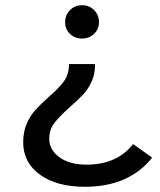

<svg xmlns="http://www.w3.org/2000/svg" viewBox="-20 -555 613 737"><path d="M230 -470Q230 -497 248.5 -516Q267 -535 295 -535Q323 -535 341.5 -516Q360 -497 360 -470Q360 -444 341.5 -425.5Q323 -407 295 -407Q267 -407 248.5 -425Q230 -443 230 -470ZM69 -9Q69 -49 82.5 -80Q96 -111 115 -132Q134 -153 165 -181Q205 -215 225 -242.5Q245 -270 245 -309H345Q345 -271 331.5 -241.5Q318 -212 298.5 -191.5Q279 -171 247 -143Q207 -107 188 -82Q169 -57 169 -22Q169 20 208 48.5Q247 77 312 77Q429 77 491 -2L564 50Q522 104 457 133Q392 162 306 162Q198 162 133.5 115.5Q69 69 69 -9Z"/></svg>

Font: APTA Sans Medium
Style: Bold
Weight: 500
Version: Version 7.200